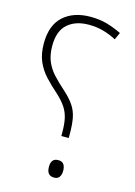

<svg xmlns="http://www.w3.org/2000/svg" viewBox="-113 -784 600 854"><g transform="rotate(15 187.0 -357.5)"><path d="M207 -178V-194Q207 -233 201 -259.5Q195 -286 180.5 -308Q166 -330 139 -355Q106 -384 80.5 -411.5Q55 -439 40 -473.5Q25 -508 25 -556Q25 -640 71.5 -682Q118 -724 196 -724Q237 -724 271 -714.5Q305 -705 340 -688L325 -655Q295 -671 264 -679.5Q233 -688 198 -688Q137 -688 100.5 -656Q64 -624 64 -556Q64 -515 76 -485.5Q88 -456 110.5 -431Q133 -406 166 -377Q196 -350 212.5 -325.5Q229 -301 235 -271Q241 -241 241 -197V-178ZM223 9Q189 9 189 -32Q189 -71 222 -71Q240 -71 247.5 -60Q255 -49 255 -31Q255 -13 247.5 -2Q240 9 223 9Z"/></g></svg>

Font: Noto Sans Arabic SemCond ExtLt
Style: Regular
Weight: 200
Width: 4
Designer: Monotype Design Team, Nadine Chahine, Nizar Qandah and Khaled Hosny
Foundry: Monotype Imaging Inc.
Version: Version 2.012; ttfautohint (v1.8.4.7-5d5b)